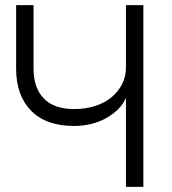

<svg xmlns="http://www.w3.org/2000/svg" viewBox="-20 -730 673 750"><path d="M472 0V-348Q462 -324 442 -304Q422 -284 395.5 -269Q369 -254 337 -246Q305 -238 269 -238Q160 -238 101.5 -297.5Q43 -357 43 -462V-710H111V-462Q111 -387 151 -345.5Q191 -304 269 -304Q314 -304 351.5 -316Q389 -328 415.5 -350Q442 -372 457 -401.5Q472 -431 472 -467V-710H540V0Z"/></svg>

Font: Geist Light
Style: Regular
Weight: 400
Designer: Basement.studio, Andrés Briganti, Mateo Zaragoza
Foundry: Basement.studio, Vercel, Andrés Briganti, Guido Ferreyra, Mateo Zaragoza
Version: Version 1.401